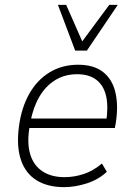

<svg xmlns="http://www.w3.org/2000/svg" viewBox="-20 -761 548 789"><path d="M243 8Q176 8 130.5 -20Q85 -48 66 -104Q47 -160 58 -242Q68 -318 100 -375Q132 -432 183.5 -463.5Q235 -495 301 -495Q365 -495 403 -465.5Q441 -436 454 -382.5Q467 -329 456 -257L452 -235H85L92 -274H436L416 -258Q426 -323 416 -366.5Q406 -410 376 -433Q346 -456 297 -456Q246 -456 206.5 -431.5Q167 -407 141.5 -363Q116 -319 105 -260L102 -243Q90 -174 104 -127.5Q118 -81 154.5 -57Q191 -33 245 -33Q284 -33 323 -45.5Q362 -58 399 -89L419 -55Q385 -23 337 -7.5Q289 8 243 8ZM289 -553 218 -741H252L318 -591L429 -741H464L337 -553Z"/></svg>

Font: Nunito Sans 10pt SemiCondensed ExtraLight
Style: Italic
Weight: 250
Width: 4
Italic angle: -9°
Designer: Vernon Adams
Foundry: Vernon Adams
Version: Version 3.101;gftools[0.9.27]